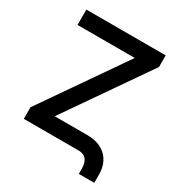

<svg xmlns="http://www.w3.org/2000/svg" viewBox="-195 -859 1036 1109"><g transform="rotate(30 323.0 -305.0)"><path d="M57.2 -625H438.9L59.7 -77.4V0H424.7C479.8 0 494.3 40.5 494 84.5V116.5H596.9V62.9C597.3 -37.6 533.7 -102.3 424.7 -102.3H207L586.3 -649.9V-727.3H57.2Z"/></g></svg>

Font: Magic Ui Pro Semi Bold
Style: Regular
Weight: 600
Designer: Stefan Endress, Andreas Faust
Version: Version 1.000;FEAKit 1.0